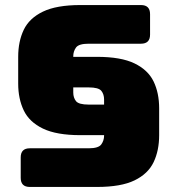

<svg xmlns="http://www.w3.org/2000/svg" viewBox="-20 -740 690 760"><path d="M270 -515H364Q459 -515 512.5 -489Q566 -463 588 -417.5Q610 -372 610 -311V-205Q610 -144 588 -98Q566 -52 512.5 -26Q459 0 364 0H98Q62 0 62 -36V-117Q62 -153 98 -153H331Q370 -153 381 -168.5Q392 -184 392 -203V-205H298Q204 -205 150 -231Q96 -257 74 -303Q52 -349 52 -409V-515Q52 -576 74 -622Q96 -668 150 -694Q204 -720 298 -720H538Q574 -720 574 -684V-603Q574 -567 538 -567H331Q292 -567 281 -552Q270 -537 270 -517ZM270 -394V-374Q270 -353 281 -339.5Q292 -326 331 -326H392V-346Q392 -367 381 -380.5Q370 -394 331 -394Z"/></svg>

Font: Bungee Tint
Style: Regular
Weight: 400
Designer: David Jonathan Ross
Foundry: David Jonathan Ross
Version: Version 2.001